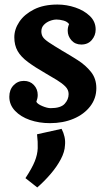

<svg xmlns="http://www.w3.org/2000/svg" viewBox="-20 -531 486 845"><path d="M200 11Q152 11 111.5 -3Q71 -17 46 -43.5Q21 -70 21 -105Q21 -136 39.5 -155.5Q58 -175 85 -175Q112 -175 129 -157Q146 -139 146 -113Q146 -106 144.5 -98.5Q143 -91 140 -83Q145 -73 166.5 -64Q188 -55 203 -55Q247 -55 264.5 -74Q282 -93 282 -117Q282 -136 267.5 -150.5Q253 -165 230 -179Q207 -193 181 -208Q134 -235 103 -258Q72 -281 57.5 -306.5Q43 -332 43 -367Q43 -402 65 -435Q87 -468 129.5 -489.5Q172 -511 233 -511Q273 -511 311.5 -498Q350 -485 375.5 -460.5Q401 -436 401 -401Q401 -375 384 -355Q367 -335 338 -335Q311 -335 294.5 -353.5Q278 -372 278 -396Q278 -404 279.5 -411Q281 -418 284 -425Q276 -436 259.5 -440.5Q243 -445 229 -445Q215 -445 199.5 -439Q184 -433 173 -421.5Q162 -410 162 -393Q162 -379 168.5 -368.5Q175 -358 195 -344.5Q215 -331 255 -307Q288 -288 322.5 -266Q357 -244 380.5 -214.5Q404 -185 404 -143Q404 -98 377 -63Q350 -28 304 -8.5Q258 11 200 11ZM144 294 92 253Q121 209 133 179Q145 149 146 121.5Q147 94 143 60L251 36Q260 53 264 71.5Q268 90 266 108Q265 137 247.5 170Q230 203 202.5 235Q175 267 144 294Z"/></svg>

Font: Lora
Style: Bold Italic
Weight: 700
Italic angle: -3°
Designer: Olga Karpushina, Alexei Vanyashin (Cyrillic)
Foundry: Cyreal
Version: Version 3.004